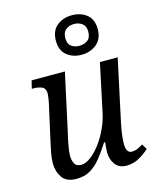

<svg xmlns="http://www.w3.org/2000/svg" viewBox="-120 -887 802 980"><g transform="rotate(-15 280.5 -397.0)"><path d="M427 10Q387 10 367 -17Q347 -44 347 -82Q347 -100 351 -134H345Q318 -91 292 -59Q266 -27 235.5 -9Q205 9 163 9Q109 9 87 -23.5Q65 -56 65 -99Q65 -124 71 -155Q77 -186 83 -212L122 -387Q126 -403 129 -422.5Q132 -442 132 -450Q132 -477 114 -485.5Q96 -494 68 -494H60L70 -536H246L181 -237Q174 -209 167 -172.5Q160 -136 160 -113Q160 -89 169 -71.5Q178 -54 204 -54Q228 -54 255 -74.5Q282 -95 307 -128.5Q332 -162 351 -203.5Q370 -245 378 -286L431 -536H525L455 -210Q452 -196 448.5 -176Q445 -156 443 -135.5Q441 -115 441 -101Q441 -52 471 -52Q486 -52 499.5 -57.5Q513 -63 530 -74L547 -46Q526 -26 495 -8Q464 10 427 10ZM351 -596Q305 -596 273.5 -622Q242 -648 242 -698Q242 -751 274.5 -777.5Q307 -804 354 -804Q401 -804 432.5 -778.5Q464 -753 464 -702Q464 -650 431 -623Q398 -596 351 -596ZM352 -643Q377 -643 395.5 -656.5Q414 -670 414 -702Q414 -731 396 -744.5Q378 -758 354 -758Q328 -758 310 -744Q292 -730 292 -699Q292 -669 309.5 -656Q327 -643 352 -643Z"/></g></svg>

Font: Noto Serif SemiCondensed
Style: Italic
Weight: 400
Width: 4
Italic angle: -12°
Designer: Monotype Design Team
Foundry: Monotype Imaging Inc.
Version: Version 2.013